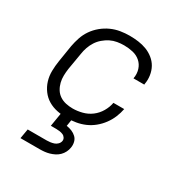

<svg xmlns="http://www.w3.org/2000/svg" viewBox="-174 -655 948 1002"><g transform="rotate(30 300.0 -154.0)"><path d="M250 8Q219 8 189.5 2Q160 -4 135.5 -18.5Q111 -33 93.5 -56.5Q76 -80 67.5 -108Q59 -136 59.5 -166.5Q60 -197 65 -228L81 -328Q86 -355 95 -382Q104 -409 120.5 -433Q137 -457 160 -476Q183 -495 209.5 -507Q236 -519 264 -523.5Q292 -528 319 -528Q346 -528 372 -524.5Q398 -521 421.5 -512Q445 -503 465 -487Q485 -471 497 -449.5Q509 -428 513 -401.5Q517 -375 512 -349Q512 -348 512 -347Q512 -346 512 -345H447Q447 -346 447 -346.5Q447 -347 447 -347Q452 -375 444 -400Q436 -425 417 -441.5Q398 -458 372 -464Q346 -470 319 -470Q299 -470 278 -466.5Q257 -463 238 -453.5Q219 -444 202 -429.5Q185 -415 173.5 -397Q162 -379 155 -359Q148 -339 145 -318L128 -218Q125 -197 124.5 -176Q124 -155 129 -135Q134 -115 144.5 -98Q155 -81 171.5 -70Q188 -59 208.5 -54.5Q229 -50 250 -50Q278 -50 307 -57.5Q336 -65 360 -83Q384 -101 399.5 -127.5Q415 -154 420 -182H485Q480 -156 469.5 -130.5Q459 -105 442 -82Q425 -59 403 -41Q381 -23 355.5 -12Q330 -1 303 3.5Q276 8 250 8ZM92 220 102 162H217Q227 162 238 160.5Q249 159 259.5 155.5Q270 152 278.5 143.5Q287 135 289 124Q291 114 285.5 105Q280 96 270.5 92Q261 88 250.5 86.5Q240 85 230 85H197L211 0H276L269 44Q286 46 301.5 52.5Q317 59 328.5 70Q340 81 344 97.5Q348 114 345 131Q343 145 336 159Q329 173 318 184Q307 195 293 202Q279 209 265 213Q251 217 236.5 218.5Q222 220 207 220Z"/></g></svg>

Font: Iosevka SS04 Lt Ex Obl
Style: Regular
Weight: 300
Width: 7
Italic angle: -9°
Monospace: yes
Designer: Belleve Invis
Foundry: Belleve Invis
Version: Version 19.0.0; ttfautohint (v1.8.4)